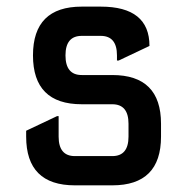

<svg xmlns="http://www.w3.org/2000/svg" viewBox="-20 -557 562 577"><path d="M205.1 0Q58.6 0 58.6 -146.5V-164.1L151.4 -208H156.2V-146.5Q156.2 -87.9 205.1 -87.9H317.4Q366.2 -87.9 366.2 -146.5V-185.1Q366.2 -243.7 317.4 -243.7H225.6Q79.1 -243.7 79.1 -390.6Q79.1 -537.1 225.6 -537.1H282.7Q429.2 -537.1 429.2 -418.9L336.4 -375H331.5V-390.6Q331.5 -449.2 282.7 -449.2H225.6Q176.8 -449.2 176.8 -390.6Q176.8 -331.5 225.6 -331.5H317.4Q463.9 -331.5 463.9 -185.1V-146.5Q463.9 0 317.4 0Z"/></svg>

Font: Nova Square
Style: Book
Weight: 400
Version: Version 2.000